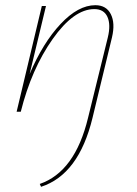

<svg xmlns="http://www.w3.org/2000/svg" viewBox="-20 -430 527 739"><path d="M347 -410Q389 -410 406.5 -375.5Q424 -341 411 -286L336 24Q283 242 138 289L133 278Q269 231 319 23L395 -286Q407 -335 393.5 -365Q380 -395 343 -395Q264 -395 182.5 -279.5Q101 -164 60 0H44L141 -407H157L94 -145Q145 -265 213 -337.5Q281 -410 347 -410Z"/></svg>

Font: EauTestText Thin
Style: Italic
Weight: 250
Italic angle: -12°
Designer: Christian Thalmann (Catharsis Fonts)
Version: Version 0.001;PS 000.001;hotconv 1.0.88;makeotf.lib2.5.64775